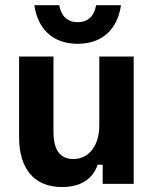

<svg xmlns="http://www.w3.org/2000/svg" viewBox="-20 -722 607 754"><path d="M285 -550C389.2 -550 443.3 -615.8 455 -701.7H357.5C350.8 -664.2 330.8 -635 285 -635C240 -635 219.2 -664.2 212.5 -701.7H115C126.7 -615.8 180.8 -550 285 -550ZM223.3 12.5C304.2 12.5 346.7 -25 363.3 -75H383.3V0H505V-500H370V-230C370 -155 333.3 -97.5 267.5 -97.5C213.3 -97.5 190 -136.7 190 -205V-500H55V-182.5C55 -62.5 111.7 12.5 223.3 12.5Z"/></svg>

Font: Familjen Grotesk
Style: Bold
Weight: 700
Designer: Anders Wikstroem, Jonas Baeckman, Matilda Gysing, Kristian Moeller
Foundry: Familjen STHLM AB
Version: Version 2.000